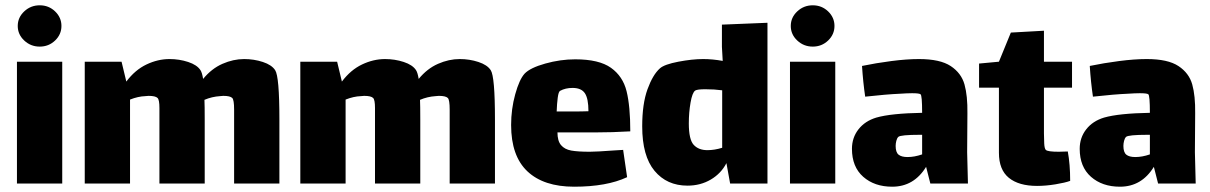

<svg xmlns="http://www.w3.org/2000/svg" viewBox="-20 -693 4569 725"><path d="M47 -595Q47 -627 71.5 -650Q96 -673 130 -673Q164 -673 188 -650Q212 -627 212 -595Q212 -563 188 -540Q164 -517 130 -517Q96 -517 71.5 -540Q47 -563 47 -595ZM44 -460H215V0H44Z M1035 -242V0H864V-225V-279Q864 -316 857 -323Q849 -331 823 -331L811 -330Q780 -328 752 -316Q753 -295 753 -242V0H582V-225V-285Q582 -316 575 -323Q567 -331 541 -331L529 -330Q501 -329 471 -317V0H300V-460H439L457 -385Q490 -429 533 -449.5Q576 -470 620 -470Q657 -470 690.5 -459Q724 -448 737 -428Q743 -419 747 -395Q779 -434 820 -452Q861 -470 902 -470Q939 -470 972.5 -459Q1006 -448 1019 -428Q1035 -404 1035 -242Z M1849 -242V0H1678V-225V-279Q1678 -316 1671 -323Q1663 -331 1637 -331L1625 -330Q1594 -328 1566 -316Q1567 -295 1567 -242V0H1396V-225V-285Q1396 -316 1389 -323Q1381 -331 1355 -331L1343 -330Q1315 -329 1285 -317V0H1114V-460H1253L1271 -385Q1304 -429 1347 -449.5Q1390 -470 1434 -470Q1471 -470 1504.5 -459Q1538 -448 1551 -428Q1557 -419 1561 -395Q1593 -434 1634 -452Q1675 -470 1716 -470Q1753 -470 1786.5 -459Q1820 -448 1833 -428Q1849 -404 1849 -242Z M2300 -125Q2309 -125 2333 -127L2348 -24Q2271 12 2148 12Q2033 12 1971.5 -46Q1910 -104 1910 -221Q1910 -281 1925.5 -337Q1941 -393 1961 -415Q1982 -437 2039 -453Q2096 -469 2152 -469Q2242 -469 2287 -437Q2332 -405 2346 -348.5Q2360 -292 2360 -197Q2292 -193 2227 -193H2085Q2085 -161 2098.5 -145Q2112 -129 2137 -124.5Q2162 -120 2207 -120Q2232 -120 2300 -125ZM2082 -272H2134Q2181 -272 2202 -273Q2202 -321 2188.5 -341Q2175 -361 2142 -361Q2115 -361 2095 -350Q2089 -347 2086 -324Q2083 -301 2082 -272Z M2878 -607V0H2737L2723 -77Q2703 -38 2664 -15Q2625 8 2576 8Q2498 8 2451.5 -48Q2405 -104 2405 -216Q2405 -301 2425 -356Q2445 -411 2472 -435Q2489 -450 2541.5 -460Q2594 -470 2635 -470Q2671 -470 2709 -463Q2706 -511 2706 -516V-600ZM2707 -135V-352Q2678 -356 2643 -356Q2613 -356 2605 -351Q2594 -343 2587.5 -305.5Q2581 -268 2581 -227Q2581 -166 2599.5 -146Q2618 -126 2651 -126Q2678 -126 2707 -135Z M2966 -595Q2966 -627 2990.5 -650Q3015 -673 3049 -673Q3083 -673 3107 -650Q3131 -627 3131 -595Q3131 -563 3107 -540Q3083 -517 3049 -517Q3015 -517 2990.5 -540Q2966 -563 2966 -595ZM2963 -460H3134V0H2963Z M3493 0 3477 -63Q3431 12 3349 12Q3282 12 3239.5 -25.5Q3197 -63 3197 -131Q3197 -173 3221.5 -204.5Q3246 -236 3289 -249Q3345 -265 3462 -267Q3462 -333 3456 -337Q3451 -341 3424 -341Q3407 -341 3377 -339Q3329 -337 3247 -328Q3239 -382 3235 -444Q3288 -455 3346 -462.5Q3404 -470 3450 -470Q3530 -470 3570 -443.5Q3610 -417 3622 -374Q3634 -331 3633 -265L3632 -118L3635 0ZM3462 -110V-184H3454Q3380 -184 3372 -176Q3367 -171 3364.5 -161Q3362 -151 3362 -142Q3362 -118 3373 -109Q3384 -100 3407 -100Q3433 -100 3462 -110Z M3922 -189Q3922 -171 3923 -151.5Q3924 -132 3929 -127Q3936 -120 3978 -120L4012 -121Q4021 -73 4021 -10Q4002 -3 3965.5 3Q3929 9 3896 9Q3827 9 3789.5 -21.5Q3752 -52 3752 -116V-362H3677V-453L3752 -460L3797 -570L3922 -577V-460H4028V-362H3922Z M4353 0 4337 -63Q4291 12 4209 12Q4142 12 4099.5 -25.5Q4057 -63 4057 -131Q4057 -173 4081.5 -204.5Q4106 -236 4149 -249Q4205 -265 4322 -267Q4322 -333 4316 -337Q4311 -341 4284 -341Q4267 -341 4237 -339Q4189 -337 4107 -328Q4099 -382 4095 -444Q4148 -455 4206 -462.5Q4264 -470 4310 -470Q4390 -470 4430 -443.5Q4470 -417 4482 -374Q4494 -331 4493 -265L4492 -118L4495 0ZM4322 -110V-184H4314Q4240 -184 4232 -176Q4227 -171 4224.5 -161Q4222 -151 4222 -142Q4222 -118 4233 -109Q4244 -100 4267 -100Q4293 -100 4322 -110Z"/></svg>

Font: Lalezar
Style: Regular
Weight: 400
Designer: Borna Izadpanah
Foundry: Borna Izadpanah
Version: Version 1.004